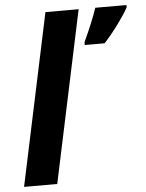

<svg xmlns="http://www.w3.org/2000/svg" viewBox="-54 -804 646 847"><g transform="rotate(-5 269.0 -380.0)"><path d="M339.4 -612.8Q379.9 -699.7 399.9 -759.8H538.1V-750Q523.4 -722.2 491 -678Q458.5 -633.8 427.2 -600.1H339.4ZM165 0H18.1L179.2 -759.8H326.2Z"/></g></svg>

Font: Zoram GWebM
Style: Bold Italic
Weight: 700
Italic angle: -12°
Foundry: Ascender Corporation
Version: Version 1.000